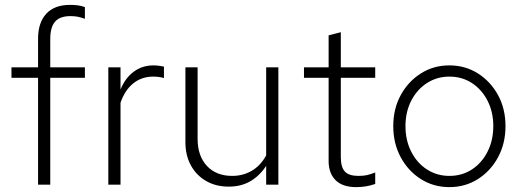

<svg xmlns="http://www.w3.org/2000/svg" viewBox="-20 -757 2148 787"><path d="M136 0V-438H27V-481H136V-598Q136 -664 169.5 -700.5Q203 -737 267 -737Q285 -737 299.5 -735Q314 -733 328 -728V-680Q311 -686 298 -688.5Q285 -691 269 -691Q226 -691 206 -668.5Q186 -646 186 -597V-481H328V-438H186V0Z M424 0V-481H474V-390Q493 -437 528 -463Q563 -489 609 -489Q620 -489 631 -487.5Q642 -486 652 -484V-437Q643 -440 631 -441.5Q619 -443 608 -443Q561 -443 526.5 -415.5Q492 -388 474 -336V0Z M918 8Q865 8 825 -15Q785 -38 762.5 -79Q740 -120 740 -174V-481H790V-188Q790 -118 828 -77Q866 -36 932 -36Q976 -36 1012 -57Q1048 -78 1071 -120V-481H1121V0H1071V-77Q1044 -36 1006 -14Q968 8 918 8Z M1440 10Q1384 10 1355.5 -18.5Q1327 -47 1327 -97V-438H1226V-481H1327V-612L1377 -625V-481H1518V-438H1377V-113Q1377 -72 1393.5 -54Q1410 -36 1449 -36Q1471 -36 1485.5 -39.5Q1500 -43 1518 -50V-3Q1498 4 1479 7Q1460 10 1440 10Z M1822 10Q1757 10 1705 -23Q1653 -56 1622.5 -112.5Q1592 -169 1592 -240Q1592 -311 1622.5 -367Q1653 -423 1705 -456Q1757 -489 1822 -489Q1887 -489 1939 -456Q1991 -423 2021.5 -367Q2052 -311 2052 -240Q2052 -169 2021.5 -112.5Q1991 -56 1939 -23Q1887 10 1822 10ZM1822 -36Q1874 -36 1914.5 -62.5Q1955 -89 1978.5 -135.5Q2002 -182 2002 -240Q2002 -298 1978.5 -344Q1955 -390 1914.5 -416.5Q1874 -443 1822 -443Q1771 -443 1730 -416.5Q1689 -390 1665.5 -344Q1642 -298 1642 -240Q1642 -182 1665.5 -135.5Q1689 -89 1730 -62.5Q1771 -36 1822 -36Z"/></svg>

Font: Red Hat Text VF
Style: Regular
Weight: 300
Designer: Pentagram, MCKL
Foundry: Pentagram, MCKL
Version: Version 1.023